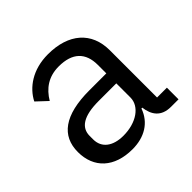

<svg xmlns="http://www.w3.org/2000/svg" viewBox="-141 -666 816 816"><g transform="rotate(-45 267.0 -258.0)"><path d="M505 0V-70H446V-354C446 -463 372 -528 248 -528C155 -528 93 -482 65 -427L113 -382C141 -429 182 -459 244 -459C326 -459 366 -419 366 -346V-295H264C114 -295 44 -241 44 -144C44 -48 108 12 217 12C289 12 344 -21 366 -84H371C377 -36 401 0 460 0ZM230 -56C168 -56 128 -85 128 -136V-157C128 -207 169 -235 260 -235H366V-150C366 -97 309 -56 230 -56Z"/></g></svg>

Font: IBM Plex Devanagari
Style: Regular
Weight: 400
Designer: Mike Abbink, Paul van der Laan, Pieter van Rosmalen, Erin McLaughlin
Foundry: Bold Monday
Version: Version 1.0